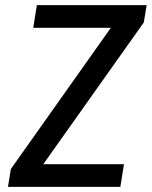

<svg xmlns="http://www.w3.org/2000/svg" viewBox="-20 -725 589 745"><path d="M11 0 22 -69 439 -658 442 -617H109L123 -705H549L538 -638L119 -47L117 -88H461L447 0Z"/></svg>

Font: Nunito Sans 7pt Condensed SemiBold
Style: Italic
Weight: 600
Width: 3
Italic angle: -9°
Designer: Vernon Adams
Foundry: Vernon Adams
Version: Version 3.101;gftools[0.9.27]